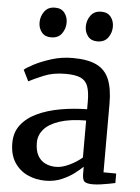

<svg xmlns="http://www.w3.org/2000/svg" viewBox="-56 -834 646 889"><g transform="rotate(5 267.5 -390.0)"><path d="M188.5 11Q143.5 11 105.5 -6.5Q67.5 -24 44.2 -59.8Q21 -95.5 21 -149.5Q21 -200 48.5 -235Q76 -270 123 -291.8Q170 -313.5 229.2 -324Q288.5 -334.5 352.5 -335.5V-371Q352.5 -416 343 -442Q333.5 -468 309 -479Q284.5 -490 239 -490Q181 -490 137.2 -471.5Q93.5 -453 69.5 -440.5L44 -492Q54 -501.5 87.2 -519Q120.5 -536.5 167.2 -551.2Q214 -566 265.5 -566Q336 -566 377 -546Q418 -526 435.8 -482.5Q453.5 -439 453.5 -370V-51L512.5 -50.5V-6.5Q501.5 -4 483.2 -0.5Q465 3 445 5.8Q425 8.5 408 8.5Q381.5 8.5 370.8 0.5Q360 -7.5 360 -37V-69Q347.5 -56.5 323 -37.5Q298.5 -18.5 264.2 -3.8Q230 11 188.5 11ZM232 -57Q259 -57 292.8 -72.8Q326.5 -88.5 352.5 -111V-283Q278 -282.5 229.5 -266.5Q181 -250.5 157.5 -223.2Q134 -196 134 -161.5Q134 -124.5 146.8 -101.5Q159.5 -78.5 181.8 -67.8Q204 -57 232 -57ZM156 -652.5Q128 -652.5 113 -671.5Q98 -690.5 98 -716.5Q98 -745.5 114.8 -768.2Q131.5 -791 163.5 -791H164.5Q193 -791 208 -772Q223 -753 223 -726.5Q223 -698 206.5 -675.2Q190 -652.5 157 -652.5ZM371 -652.5Q343 -652.5 328 -671.5Q313 -690.5 313 -716.5Q313 -745.5 329.8 -768.2Q346.5 -791 378.5 -791H379.5Q408 -791 423 -772Q438 -753 438 -726.5Q438 -698 421.5 -675.2Q405 -652.5 372 -652.5Z"/></g></svg>

Font: Merriweather 20pt
Style: Regular
Weight: 400
Version: Version 2.100